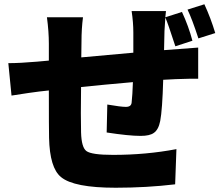

<svg xmlns="http://www.w3.org/2000/svg" viewBox="-20 -824 1040 900"><path d="M909 -601V-455Q888 -456 803 -453Q776 -451 745 -450Q741 -309 731 -257Q723 -216 701 -201Q682 -187 639 -187Q584 -187 480 -203L483 -334Q547 -323 570 -323Q595 -323 597 -343Q601 -378 603 -439Q466 -427 360 -416Q358 -276 360 -203Q362 -133 385 -116Q409 -98 510 -98Q665 -98 807 -125L801 40Q667 56 522 56Q326 56 266 6Q213 -37 210 -178Q209 -220 209 -400L164 -395Q129 -391 34 -376L19 -528Q73 -528 154 -535L209 -540V-619Q209 -676 200 -743H369Q362 -690 362 -628Q362 -585 361 -555Q565 -574 605 -577V-672Q605 -719 597 -772H758L755 -743L833 -768Q864 -701 882 -633L802 -607Q766 -718 755 -742L751 -679L749 -589ZM938 -804Q968 -739 989 -669L910 -644Q880 -736 859 -779Z"/></svg>

Font: KaiGen Gothic KR Heavy
Style: Heavy
Weight: 900
Designer: Ryoko NISHIZUKA  (kana & ideographs); Paul D. Hunt (Latin, Greek & Cyrillic); Wenlong ZHANG  (bopomofo); Sandoll Communi
Foundry: Adobe Systems Incorporated
Version: Version 1.002 March 28, 2018